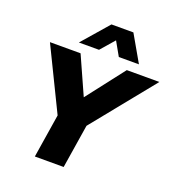

<svg xmlns="http://www.w3.org/2000/svg" viewBox="-163 -1071 1104 1202"><g transform="rotate(20 389.0 -470.5)"><path d="M205 0 263 -366 276 -239 49 -705H253L366 -453L561 -705H778L401 -239L455 -366L397 0ZM220 -765 373 -941H519L620 -765H486L434 -857L354 -765Z"/></g></svg>

Font: Nunito Sans 7pt Black
Style: Italic
Weight: 900
Italic angle: -9°
Version: Version 3.101;gftools[0.9.27]